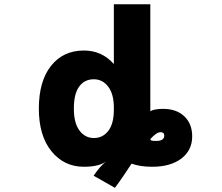

<svg xmlns="http://www.w3.org/2000/svg" viewBox="-20 -771 1040 900"><path d="M684.6 -119.1Q685.5 -114.3 689.5 -112.3Q693.4 -110.4 712.9 -110.4Q750 -110.4 750 -135.7Q750 -151.4 732.4 -151.4Q713.9 -151.4 684.6 -119.1ZM162.1 -261.7Q162.1 -390.6 219.2 -462.4Q276.4 -534.2 373 -534.2Q458 -534.2 513.7 -470.7V-751H684.6V-250Q705.1 -260.7 744.1 -260.7Q807.6 -260.7 844.2 -225.6Q880.9 -190.4 880.9 -131.8Q880.9 -66.4 830.1 -27.8Q779.3 10.7 693.4 10.7Q636.7 10.7 596.7 -3.9Q588.9 8.8 562 48.3Q535.2 87.9 518.6 109.4L418.9 52.7Q449.2 7.8 478.5 -15.6Q446.3 10.7 373 10.7Q280.3 10.7 221.2 -62Q162.1 -134.8 162.1 -261.7ZM326.2 -261.7Q326.2 -194.3 352.5 -159.2Q378.9 -124 419.9 -124Q461.9 -124 487.8 -157.7Q513.7 -191.4 513.7 -256.8V-265.6Q513.7 -330.1 487.3 -364.7Q460.9 -399.4 419.9 -399.4Q376 -399.4 351.1 -365.2Q326.2 -331.1 326.2 -261.7Z"/></svg>

Font: Gen Shin Gothic Monospace Heavy
Style: Bold
Weight: 800
Designer: [Source Han Sans]
Ryoko NISHIZUKA  (kana & ideographs); Paul D. Hunt (Latin, Greek & Cyrillic); Wenlong ZHANG  (bopomofo
Version: Version 1.002.20150607